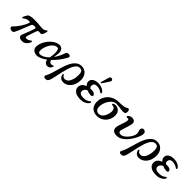

<svg xmlns="http://www.w3.org/2000/svg" viewBox="321 -2453 4320 4320"><g transform="rotate(45 2480.5 -293.0)"><path d="M430 12Q360 12 335 -20Q310 -52 329 -98Q335 -113 349.5 -149.5Q364 -186 382 -232Q400 -278 415.5 -322Q431 -366 438 -394Q442 -408 435 -417Q428 -426 390 -426Q351 -426 337.5 -413Q324 -400 315 -378Q297 -334 276 -281.5Q255 -229 234.5 -177.5Q214 -126 195.5 -84Q177 -42 165 -20Q149 9 116.5 12Q84 15 58 0Q31 -16 30 -39.5Q29 -63 57 -85Q76 -101 103.5 -134.5Q131 -168 160.5 -211.5Q190 -255 215 -302Q240 -349 254 -391Q259 -407 256.5 -414.5Q254 -422 233 -422Q181 -422 144.5 -404.5Q108 -387 82 -365Q73 -358 62 -364Q51 -370 57 -385Q61 -396 70.5 -415Q80 -434 91 -453.5Q102 -473 110 -485Q127 -509 178 -519Q229 -529 292 -529Q356 -529 400 -525.5Q444 -522 480 -518Q516 -514 556 -514Q596 -514 618.5 -528.5Q641 -543 654 -553Q665 -562 673.5 -558.5Q682 -555 681 -542Q680 -524 673.5 -500.5Q667 -477 658 -457Q649 -437 642 -426Q627 -402 589 -407Q553 -412 536 -409Q519 -406 509 -382Q502 -366 491 -334.5Q480 -303 468 -266.5Q456 -230 445.5 -198Q435 -166 430 -148Q415 -98 461 -98Q490 -98 520.5 -113.5Q551 -129 564 -143Q573 -154 587.5 -146.5Q602 -139 596 -121Q587 -93 565.5 -62Q544 -31 510.5 -9.5Q477 12 430 12Z M889 7Q851 7 817 -8.5Q783 -24 762 -53Q741 -82 741 -124Q741 -177 761 -233.5Q781 -290 816 -342.5Q851 -395 896 -436.5Q941 -478 991.5 -502.5Q1042 -527 1093 -527Q1158 -527 1189 -475Q1220 -423 1204 -337Q1200 -312 1196.5 -289.5Q1193 -267 1191 -246Q1228 -297 1259 -358Q1290 -419 1312 -487Q1323 -519 1347 -525Q1371 -531 1401 -525Q1424 -521 1433 -504Q1442 -487 1427 -459Q1381 -374 1321 -295Q1261 -216 1193 -153Q1208 -85 1264 -85Q1281 -85 1292.5 -88.5Q1304 -92 1312 -98Q1319 -103 1328.5 -98Q1338 -93 1334 -79Q1326 -48 1300 -20.5Q1274 7 1224 7Q1187 7 1159 -20.5Q1131 -48 1125 -94Q1064 -48 1003.5 -20.5Q943 7 889 7ZM924 -64Q974 -64 1028 -93.5Q1082 -123 1132 -175Q1140 -212 1144.5 -259.5Q1149 -307 1146.5 -351.5Q1144 -396 1131.5 -425Q1119 -454 1092 -454Q1053 -454 1019 -432.5Q985 -411 957.5 -376Q930 -341 910 -299Q890 -257 879.5 -214.5Q869 -172 869 -137Q869 -97 883 -80.5Q897 -64 924 -64Z M1387 239Q1357 234 1348.5 215.5Q1340 197 1358 166Q1382 125 1401.5 67.5Q1421 10 1439.5 -57Q1458 -124 1479 -192.5Q1500 -261 1526.5 -324Q1553 -387 1588.5 -436Q1624 -485 1671.5 -514Q1719 -543 1782 -543Q1841 -543 1887.5 -514Q1934 -485 1961.5 -432.5Q1989 -380 1989 -308Q1989 -231 1967.5 -171.5Q1946 -112 1910 -71Q1874 -30 1830 -9Q1786 12 1741 12Q1695 12 1666.5 -5.5Q1638 -23 1623 -50Q1608 -77 1604 -105Q1602 -121 1615.5 -124.5Q1629 -128 1633 -117Q1642 -95 1660.5 -79.5Q1679 -64 1712 -64Q1762 -64 1797.5 -102.5Q1833 -141 1852.5 -206.5Q1872 -272 1872 -354Q1872 -416 1852 -450Q1832 -484 1777 -484Q1734 -484 1701 -455Q1668 -426 1642.5 -376.5Q1617 -327 1598 -265Q1579 -203 1564 -137Q1549 -71 1536 -9Q1523 53 1511 104Q1499 155 1486 185Q1472 217 1450 231Q1428 245 1387 239Z M2288 12Q2171 12 2110 -31.5Q2049 -75 2049 -147Q2049 -205 2084 -244Q2119 -283 2175 -303Q2153 -323 2139.5 -348Q2126 -373 2126 -402Q2126 -444 2150.5 -474Q2175 -504 2217 -520Q2259 -536 2311 -536Q2368 -536 2412 -521.5Q2456 -507 2484.5 -485Q2513 -463 2523 -440Q2530 -424 2519 -415Q2508 -406 2497 -414Q2466 -439 2423.5 -453.5Q2381 -468 2329 -468Q2288 -468 2265.5 -444Q2243 -420 2243 -382Q2243 -365 2250.5 -349.5Q2258 -334 2271 -322Q2279 -322 2286.5 -322.5Q2294 -323 2302 -323Q2323 -323 2355.5 -318.5Q2388 -314 2407 -298Q2426 -283 2430.5 -265Q2435 -247 2423.5 -233.5Q2412 -220 2383 -220Q2358 -220 2324.5 -227.5Q2291 -235 2258 -250Q2224 -238 2200.5 -210Q2177 -182 2177 -150Q2177 -104 2210.5 -82.5Q2244 -61 2305 -61Q2368 -61 2408 -77.5Q2448 -94 2473 -118Q2485 -129 2497 -122Q2509 -115 2504 -100Q2496 -78 2468.5 -51.5Q2441 -25 2395.5 -6.5Q2350 12 2288 12ZM2361.2 -576Q2354.6 -573.4 2347.2 -577.2Q2339.8 -581 2337.7 -586.7Q2338.8 -590.8 2344.3 -611.3Q2349.8 -631.8 2357.9 -660.7Q2366 -689.6 2374.6 -718.8Q2383.1 -748 2390 -771.1Q2396.9 -794.1 2401 -801.1Q2408.1 -816.7 2424 -824.2Q2439.9 -831.6 2461.2 -820.8Q2485.6 -810.6 2487.9 -794.6Q2490.2 -778.6 2483 -763Q2479.5 -755.1 2466.8 -735.1Q2454.1 -715.1 2437.3 -689.2Q2420.5 -663.3 2403.6 -638.6Q2386.7 -613.8 2374.7 -596.5Q2362.8 -579.2 2361.2 -576Z M2815 12Q2703 12 2644 -50.5Q2585 -113 2585 -217Q2585 -288 2611 -350Q2637 -412 2684.5 -459.5Q2732 -507 2797 -534Q2862 -561 2940 -561Q2976 -561 3021 -563.5Q3066 -566 3108.5 -575.5Q3151 -585 3178 -606Q3196 -620 3216 -602Q3236 -584 3236 -545Q3236 -505 3219 -489Q3202 -473 3159 -473Q3123 -473 3090.5 -478.5Q3058 -484 3019 -489.5Q2980 -495 2924 -495Q2881 -495 2840.5 -466Q2800 -437 2768.5 -390.5Q2737 -344 2718.5 -289Q2700 -234 2700 -183Q2700 -114 2729 -82.5Q2758 -51 2807 -51Q2850 -51 2882.5 -76.5Q2915 -102 2936.5 -141.5Q2958 -181 2969 -223.5Q2980 -266 2980 -299Q2980 -352 2954 -380.5Q2928 -409 2881 -407Q2871 -407 2866.5 -421.5Q2862 -436 2879 -446Q2906 -461 2943 -460.5Q2980 -460 3016 -442Q3052 -424 3076 -386Q3100 -348 3100 -288Q3100 -224 3077.5 -169.5Q3055 -115 3015.5 -74Q2976 -33 2924.5 -10.5Q2873 12 2815 12Z M3444 12Q3296 12 3296 -104Q3296 -135 3308 -176Q3320 -217 3335 -260Q3350 -303 3362 -340.5Q3374 -378 3374 -402Q3374 -431 3363 -440Q3352 -449 3333 -443Q3312 -436 3300.5 -450.5Q3289 -465 3302 -481Q3317 -501 3347.5 -513Q3378 -525 3399 -525Q3441 -525 3471 -506Q3501 -487 3501 -444Q3501 -419 3492.5 -383Q3484 -347 3472 -307.5Q3460 -268 3448 -231Q3436 -194 3427.5 -166.5Q3419 -139 3419 -128Q3419 -98 3435.5 -84.5Q3452 -71 3488 -71Q3520 -71 3554 -90Q3588 -109 3619.5 -139.5Q3651 -170 3677 -207.5Q3703 -245 3718 -282Q3733 -319 3733 -350Q3733 -377 3728 -392.5Q3723 -408 3718 -420Q3713 -432 3711 -450Q3707 -482 3724.5 -503Q3742 -524 3771 -524Q3798 -524 3820 -505Q3842 -486 3842 -449Q3842 -422 3828 -378Q3814 -334 3788 -282Q3762 -230 3726 -178.5Q3690 -127 3645.5 -83.5Q3601 -40 3550.5 -14Q3500 12 3444 12Z M3793 239Q3763 234 3754.5 215.5Q3746 197 3764 166Q3788 125 3807.5 67.5Q3827 10 3845.5 -57Q3864 -124 3885 -192.5Q3906 -261 3932.5 -324Q3959 -387 3994.5 -436Q4030 -485 4077.5 -514Q4125 -543 4188 -543Q4247 -543 4293.5 -514Q4340 -485 4367.5 -432.5Q4395 -380 4395 -308Q4395 -231 4373.5 -171.5Q4352 -112 4316 -71Q4280 -30 4236 -9Q4192 12 4147 12Q4101 12 4072.5 -5.5Q4044 -23 4029 -50Q4014 -77 4010 -105Q4008 -121 4021.5 -124.5Q4035 -128 4039 -117Q4048 -95 4066.5 -79.5Q4085 -64 4118 -64Q4168 -64 4203.5 -102.5Q4239 -141 4258.5 -206.5Q4278 -272 4278 -354Q4278 -416 4258 -450Q4238 -484 4183 -484Q4140 -484 4107 -455Q4074 -426 4048.5 -376.5Q4023 -327 4004 -265Q3985 -203 3970 -137Q3955 -71 3942 -9Q3929 53 3917 104Q3905 155 3892 185Q3878 217 3856 231Q3834 245 3793 239Z M4694 12Q4577 12 4516 -31.5Q4455 -75 4455 -147Q4455 -205 4490 -244Q4525 -283 4581 -303Q4559 -323 4545.5 -348Q4532 -373 4532 -402Q4532 -444 4556.5 -474Q4581 -504 4623 -520Q4665 -536 4717 -536Q4774 -536 4818 -521.5Q4862 -507 4890.5 -485Q4919 -463 4929 -440Q4936 -424 4925 -415Q4914 -406 4903 -414Q4872 -439 4829.5 -453.5Q4787 -468 4735 -468Q4694 -468 4671.5 -444Q4649 -420 4649 -382Q4649 -365 4656.5 -349.5Q4664 -334 4677 -322Q4685 -322 4692.5 -322.5Q4700 -323 4708 -323Q4729 -323 4761.5 -318.5Q4794 -314 4813 -298Q4832 -283 4836.5 -265Q4841 -247 4829.5 -233.5Q4818 -220 4789 -220Q4764 -220 4730.5 -227.5Q4697 -235 4664 -250Q4630 -238 4606.5 -210Q4583 -182 4583 -150Q4583 -104 4616.5 -82.5Q4650 -61 4711 -61Q4774 -61 4814 -77.5Q4854 -94 4879 -118Q4891 -129 4903 -122Q4915 -115 4910 -100Q4902 -78 4874.5 -51.5Q4847 -25 4801.5 -6.5Q4756 12 4694 12Z"/></g></svg>

Font: Zen Old Mincho Black
Style: Regular
Weight: 900
Designer: Yoshimichi Ohira
Foundry: Positype
Version: Version 1.001